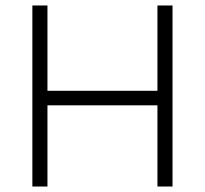

<svg xmlns="http://www.w3.org/2000/svg" viewBox="-20 -680 747 700"><path d="M609 -660V0H554V-296H153V0H98V-660H153V-349H554V-660Z"/></svg>

Font: Human Sans Light
Style: Regular
Weight: 300
Designer: Tim Radville
Foundry: Continuum
Version: Version 1.000;FEAKit 1.0